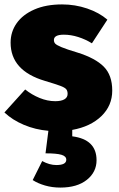

<svg xmlns="http://www.w3.org/2000/svg" viewBox="-25 -574 538 869"><path d="M302 14V43Q412 57 412 151Q412 205 368 240Q324 275 248 275Q211 275 178.5 265.5Q146 256 123 241L166 155Q199 173 230 173Q275 173 275 149Q275 133 253 126.5Q231 120 181 120L194 18Q135 13 83 -9Q31 -31 -5 -65L89 -169Q119 -145 154.5 -130.5Q190 -116 225 -116Q252 -116 266.5 -124.5Q281 -133 281 -149Q281 -163 274.5 -170.5Q268 -178 248 -185.5Q228 -193 178 -208Q23 -254 23 -381Q23 -430 50.5 -469Q78 -508 130.5 -531Q183 -554 256 -554Q315 -554 369.5 -535.5Q424 -517 461 -485L391 -378Q362 -396 329 -406.5Q296 -417 264 -417Q219 -417 219 -393Q219 -383 225 -376.5Q231 -370 253.5 -360.5Q276 -351 326 -336Q406 -311 444.5 -272.5Q483 -234 483 -164Q483 -96 434 -48.5Q385 -1 302 14Z"/></svg>

Font: Fira Sans Black
Style: Regular
Weight: 900
Designer: Carrois Corporate & Edenspiekermann AG
Foundry: Carrois Corporate GbR & Edenspiekermann AG
Version: Version 4.203